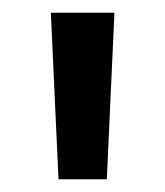

<svg xmlns="http://www.w3.org/2000/svg" viewBox="-20 -716 260 302"><path d="M60 -696H160L148 -434H72Z"/></svg>

Font: Amiko
Style: Regular
Weight: 400
Designer: Pablo Impallari, Rodrigo Fuenzalida, Andres Torresi
Foundry: Impallari Type
Version: Version 1.001; ttfautohint (v1.3)